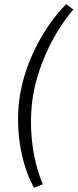

<svg xmlns="http://www.w3.org/2000/svg" viewBox="-20 -732 371 919"><path d="M143 167 185 150C132 25 115 -135 139 -280C165 -424 237 -576 331 -687L297 -712C190 -606 103 -437 77 -284C50 -132 76 47 143 167Z"/></svg>

Font: Fixel Display Light
Style: Italic
Weight: 300
Italic angle: -10°
Designer: AlfaBravo + MacPaw
Foundry: Kyrylo Tkachov, Marchela Mozhyna, Serhii Makarenko, Maria Weinstein, Zakhar Kryvoshyya
Version: Version 1.210;Glyphs 3.2 (3217)